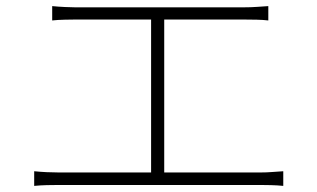

<svg xmlns="http://www.w3.org/2000/svg" viewBox="-20 -665 1040 629"><path d="M151 -645Q171 -643 193 -642Q215 -641 226 -641H779Q802 -641 822.5 -642.5Q843 -644 859 -645V-598Q842 -600 821 -600.5Q800 -601 779 -601H226Q216 -601 192.5 -600.5Q169 -600 151 -598ZM475 -81V-617H518V-81ZM92 -104Q112 -102 132.5 -101Q153 -100 172 -100H834Q854 -100 871.5 -101.5Q889 -103 908 -104V-56Q889 -58 867.5 -58.5Q846 -59 834 -59H172Q153 -59 133 -58.5Q113 -58 92 -56Z"/></svg>

Font: Noto Sans KR ExtraLight
Style: Regular
Weight: 250
Designer: Ryoko NISHIZUKA  (kana, bopomofo & ideographs); Paul D. Hunt (Latin, Greek & Cyrillic); Sandoll Communications , Soo-you
Foundry: Adobe
Version: Version 2.004-H2;hotconv 1.0.118;makeotfexe 2.5.65603